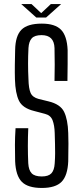

<svg xmlns="http://www.w3.org/2000/svg" viewBox="-20 -924 411 951"><path d="M187 7Q118 7 88 -23.5Q58 -54 55 -125Q54 -171 54 -206.5Q54 -242 57 -289H120Q118 -245 118 -201Q118 -157 120 -115Q122 -81 137 -65.5Q152 -50 187 -50Q220 -50 234.5 -65.5Q249 -81 251 -115Q253 -143 253 -165Q253 -187 252.5 -210.5Q252 -234 251 -265Q250 -303 240.5 -328Q231 -353 203 -360L150 -374Q92 -388 74 -425Q56 -462 54 -531Q53 -564 53.5 -602Q54 -640 55 -676Q56 -746 86 -776.5Q116 -807 187 -807Q253 -807 282.5 -776.5Q312 -746 315 -676Q315 -648 315 -607.5Q315 -567 314 -523H250Q251 -563 251 -604Q251 -645 250 -686Q248 -750 186 -750Q152 -750 137.5 -734.5Q123 -719 121 -686Q119 -647 119 -608.5Q119 -570 121 -531Q122 -486 131.5 -464Q141 -442 171 -434L220 -422Q279 -408 297.5 -370Q316 -332 318 -265Q319 -234 319 -213Q319 -192 318.5 -172Q318 -152 318 -125Q315 -54 285 -23.5Q255 7 187 7ZM85 -904H136L184 -859L232 -904H283L208 -837H160Z"/></svg>

Font: Big Shoulders Display
Style: Regular
Weight: 400
Designer: Patric King
Foundry: XO Type Co
Version: Version 1.000; ttfautohint (v1.8.2)